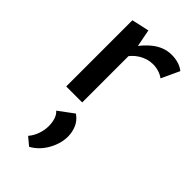

<svg xmlns="http://www.w3.org/2000/svg" viewBox="-231 -483 841 841"><g transform="rotate(45 189.5 -63.0)"><path d="M68 0V-410L149 -428L167 -335V0ZM150 -263 127 -288Q159 -350 202.5 -387.5Q246 -425 297 -425Q320 -425 339.5 -419Q359 -413 374 -401L335 -317Q322 -327 304.5 -332.5Q287 -338 268 -338Q235 -338 204 -319.5Q173 -301 150 -263ZM140 302 103 271Q120 251 128.5 226Q137 201 137 177Q137 153 130.5 134.5Q124 116 112 106L182 54Q207 71 218 96.5Q229 122 229 150Q229 193 205 236Q181 279 140 302Z"/></g></svg>

Font: Ysabeau Infant SemiBold
Style: Regular
Weight: 600
Designer: Christian Thalmann (Catharsis Fonts)
Version: Version 2.002; featfreeze: ss01,ss02,lnum